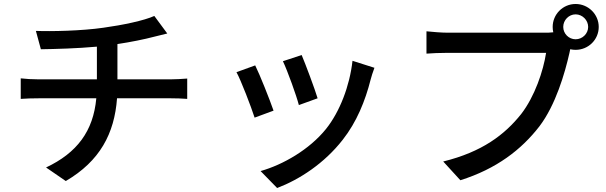

<svg xmlns="http://www.w3.org/2000/svg" viewBox="-20 -860 3040 963"><path d="M84 -467V-364C109 -366 144 -367 175 -367H463C448 -202 366 -93 211 -20L310 48C481 -52 554 -190 567 -367H837C863 -367 895 -366 919 -364V-466C897 -464 856 -462 835 -462H569V-639C636 -649 705 -663 754 -676C770 -680 792 -685 819 -692L754 -780C704 -757 594 -734 499 -721C389 -705 236 -702 160 -705L185 -613C258 -614 367 -617 466 -626V-462H174C143 -462 108 -464 84 -467Z M1493 -584 1399 -553C1422 -505 1467 -380 1479 -333L1573 -367C1560 -411 1511 -542 1493 -584ZM1858 -520 1748 -555C1734 -429 1684 -299 1615 -213C1532 -110 1400 -34 1287 -2L1370 83C1483 40 1607 -41 1699 -159C1769 -248 1812 -354 1839 -461C1843 -477 1849 -495 1858 -520ZM1260 -532 1166 -498C1188 -459 1240 -323 1257 -270L1352 -305C1333 -360 1283 -486 1260 -532Z M2805 -725C2805 -759 2833 -788 2867 -788C2901 -788 2930 -759 2930 -725C2930 -691 2901 -663 2867 -663C2833 -663 2805 -691 2805 -725ZM2752 -725C2752 -716 2753 -707 2755 -698C2739 -696 2724 -696 2712 -696C2662 -696 2292 -696 2227 -696C2194 -696 2147 -700 2119 -703V-591C2145 -593 2185 -595 2227 -595C2292 -595 2660 -595 2719 -595C2705 -504 2662 -376 2594 -288C2511 -184 2398 -98 2203 -50L2289 44C2470 -13 2595 -109 2686 -227C2767 -334 2813 -492 2836 -594L2840 -613C2849 -611 2858 -610 2867 -610C2931 -610 2983 -661 2983 -725C2983 -788 2931 -840 2867 -840C2803 -840 2752 -788 2752 -725Z"/></svg>

Font: GenYoGothic2 TW M
Style: Regular
Weight: 500
Version: Version 2.100;PS 2.1;hotconv 16.6.51;makeotf.lib2.5.65220 DE